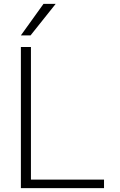

<svg xmlns="http://www.w3.org/2000/svg" viewBox="-20 -973 621 993"><path d="M138 -790H88L205 -953H268ZM140 -730V-44H518V0H88V-730Z"/></svg>

Font: M PLUS 1p Light
Style: Regular
Weight: 300
Version: Version 1.061